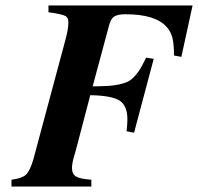

<svg xmlns="http://www.w3.org/2000/svg" viewBox="-20 -682 724 702"><path d="M542 -466.8 470.2 -196.8 442.9 -202.1Q445.8 -229.5 445.8 -245.1Q445.8 -295.4 417.5 -314Q389.2 -332.5 310.1 -334L257.8 -134.8Q257.3 -133.8 256.1 -128.9Q254.9 -124 253.9 -121.1Q243.2 -86.9 243.2 -68.8Q243.2 -45.9 257.6 -36.9Q272 -27.8 314 -24.9V0H22V-24.9Q60.1 -29.8 74.5 -43Q88.9 -56.2 101.1 -96.2L220.2 -540Q230 -576.7 230 -600.1Q230 -616.7 220.2 -623Q207.5 -630.4 157.2 -637.2V-662.1H684.1L643.1 -474.1L616.2 -479Q616.2 -520.5 610.4 -543.5Q604.5 -566.4 589.8 -583Q548.8 -629.9 439 -629.9Q409.7 -629.9 397 -621.1Q384.3 -612.3 377.9 -585.9L318.8 -366.2Q353.5 -366.7 375 -367.9Q396.5 -369.1 416.5 -373.5Q436.5 -377.9 448.2 -384Q460 -390.1 472.2 -403.1Q484.4 -416 493.2 -431.2Q502 -446.3 514.2 -471.2Z"/></svg>

Font: Accordance
Style: Bold-Italic
Weight: 700
Italic angle: -11°
Version: Version 1.2 (build January 31, 2020) Miklal Software Solutio